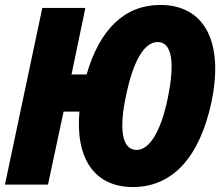

<svg xmlns="http://www.w3.org/2000/svg" viewBox="-20 -746 895 776"><path d="M0 0H174L237 -295H301C284 -100 366 10 517 10C678 10 786 -111 834 -330C887 -580 804 -726 628 -726C484 -726 383 -628 330 -445H269L325 -714H151ZM532 -140C475 -140 458 -218 491 -367C520 -503 564 -576 617 -576C673 -576 689 -500 658 -349C630 -214 584 -140 532 -140Z"/></svg>

Font: Noto Sans Condensed Black
Style: Italic
Weight: 900
Width: 3
Italic angle: -12°
Designer: Monotype Design Team
Foundry: Monotype Imaging Inc.
Version: Version 2.013